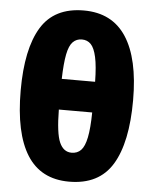

<svg xmlns="http://www.w3.org/2000/svg" viewBox="-54 -811 695 866"><g transform="rotate(5 293.0 -377.5)"><path d="M291 10Q163 10 100.5 -89Q38 -188 38 -381Q38 -569 97.5 -667Q157 -765 291 -765Q419 -765 483 -667Q547 -569 547 -381Q547 -189 486.5 -89.5Q426 10 291 10ZM218 -449H369Q368 -520 359 -560.5Q350 -601 334 -617.5Q318 -634 293 -634Q269 -634 252.5 -617.5Q236 -601 228 -560.5Q220 -520 218 -449ZM291 -121Q317 -121 333.5 -138Q350 -155 358.5 -196.5Q367 -238 368 -310H217Q218 -203 236 -162Q254 -121 291 -121Z"/></g></svg>

Font: Noto Sans SemiCondensed Black
Style: Regular
Weight: 900
Width: 4
Designer: Monotype Design Team
Foundry: Monotype Imaging Inc.
Version: Version 2.013; ttfautohint (v1.8.4.7-5d5b)